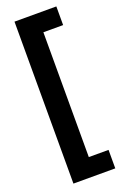

<svg xmlns="http://www.w3.org/2000/svg" viewBox="-169 -780 646 996"><g transform="rotate(-20 153.5 -282.0)"><path d="M284 165H53V-729H284V-626H175V63H284Z"/></g></svg>

Font: Noto Sans Lao UI ExtCond
Style: Bold
Weight: 700
Width: 2
Designer: Monotype Design Team
Foundry: Monotype Imaging Inc.
Version: Version 2.000; ttfautohint (v1.8.4.7-5d5b)